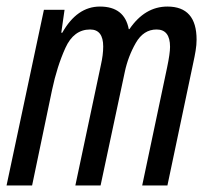

<svg xmlns="http://www.w3.org/2000/svg" viewBox="-21 -566 644 586"><path d="M77 0 138 -292Q153 -363 178.5 -419.5Q204 -476 254 -476Q294 -476 294 -424Q294 -399 287 -368L209 0H286L360 -347Q370 -394 393.5 -435Q417 -476 457 -476Q498 -476 498 -423Q498 -403 489 -360L413 0H490L569 -375Q573 -393 576 -411Q579 -429 579 -445Q579 -546 490 -546Q421 -546 374 -477H372Q359 -546 284 -546Q214 -546 169 -466H166L176 -536H113L-1 0Z"/></svg>

Font: Noto Sans Display Condensed
Style: Italic
Weight: 400
Width: 3
Designer: Monotype Design team
Foundry: Monotype Imaging Inc.
Version: 1.000